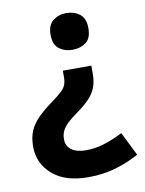

<svg xmlns="http://www.w3.org/2000/svg" viewBox="-84 -604 644 855"><g transform="rotate(-10 238.5 -176.5)"><path d="M345 -259Q345 -226 336 -200Q327 -174 306.5 -151.5Q286 -129 252 -104Q222 -83 203.5 -66Q185 -49 176.5 -32Q168 -15 168 7Q168 38 191.5 55Q215 72 257 72Q299 72 340 59Q381 46 424 24L477 131Q428 158 371 175Q314 192 246 192Q142 192 84.5 142Q27 92 27 15Q27 -26 40 -56Q53 -86 79 -112Q105 -138 144 -166Q174 -188 189.5 -202.5Q205 -217 210.5 -231.5Q216 -246 216 -266V-295H345ZM361 -462Q361 -416 336 -397.5Q311 -379 275 -379Q241 -379 215.5 -397.5Q190 -416 190 -462Q190 -506 215.5 -525.5Q241 -545 275 -545Q311 -545 336 -525.5Q361 -506 361 -462Z"/></g></svg>

Font: Noto Sans Gurmukhi
Style: Regular
Weight: 400
Designer: Jelle Bosma - Monotype Design Team
Foundry: Monotype Imaging Inc.
Version: Version 2.003